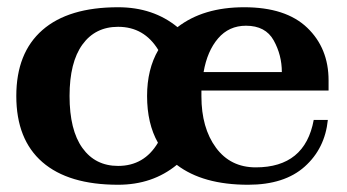

<svg xmlns="http://www.w3.org/2000/svg" viewBox="-20 -500 958 530"><path d="M536 -250V-234Q536 -147 576 -92.5Q616 -38 686 -38Q822 -38 846 -169H885Q877 -90 821 -40Q765 10 665 10Q540 10 468 -45Q401 10 306 10Q169 10 97 -52.5Q25 -115 25 -235Q25 -354 97 -417Q169 -480 306 -480Q403 -480 470 -425Q541 -480 654 -480Q769 -480 828 -423.5Q887 -367 887 -278V-250ZM542 -301H758Q758 -348 735.5 -388.5Q713 -429 659 -429Q612 -429 582 -394Q552 -359 542 -301ZM416 -106Q386 -159 386 -235Q386 -309 417 -362Q378 -426 306 -426Q243 -426 207.5 -377Q172 -328 172 -235Q172 -141 207.5 -91.5Q243 -42 306 -42Q378 -42 416 -106Z"/></svg>

Font: Taviraj SemiBold
Style: Regular
Weight: 600
Designer: Katatrad Team
Foundry: CadsonDemak
Version: Version 1.001